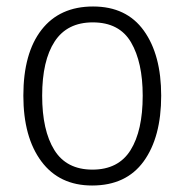

<svg xmlns="http://www.w3.org/2000/svg" viewBox="-20 -562 569 592"><path d="M477 -267Q477 -139 423 -64.5Q369 10 264 10Q163 10 107.5 -64.5Q52 -139 52 -267Q52 -398 108 -470Q164 -542 267 -542Q370 -542 423.5 -467.5Q477 -393 477 -267ZM110 -267Q110 -160 147.5 -99.5Q185 -39 265 -39Q345 -39 382.5 -99Q420 -159 420 -267Q420 -370 384 -431.5Q348 -493 266 -493Q187 -493 148.5 -434Q110 -375 110 -267Z"/></svg>

Font: Noto Sans Georgian SemiCondensed Light
Style: Regular
Weight: 300
Width: 4
Designer: Monotype Design Team, Akaki Razmadze
Foundry: Google LLC
Version: Version 2.005; ttfautohint (v1.8.4.7-5d5b)